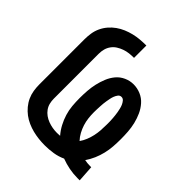

<svg xmlns="http://www.w3.org/2000/svg" viewBox="-206 -873 1012 1012"><g transform="rotate(45 300.0 -367.5)"><path d="M537 8Q506 8 475 2Q444 -4 415 -15Q387 -2 356 3Q325 8 293 8Q270 8 247.5 5.5Q225 3 203 -2.5Q181 -8 159.5 -17.5Q138 -27 120 -40.5Q102 -54 87 -72Q72 -90 62.5 -111Q53 -132 49.5 -154.5Q46 -177 46 -200V-535Q46 -558 49.5 -581Q53 -604 63 -625.5Q73 -647 88.5 -665Q104 -683 123 -696.5Q142 -710 163.5 -719Q185 -728 207.5 -733.5Q230 -739 253.5 -741Q277 -743 300 -743V-651Q282 -651 264.5 -649Q247 -647 230 -641Q213 -635 198 -625.5Q183 -616 172.5 -601.5Q162 -587 157.5 -570Q153 -553 153 -535V-200Q153 -183 157 -166.5Q161 -150 171 -136Q181 -122 195 -112Q209 -102 225 -96Q241 -90 258 -87Q275 -84 292 -84Q298 -84 304 -84.5Q310 -85 315 -85Q296 -107 282.5 -132.5Q269 -158 260.5 -185.5Q252 -213 249.5 -241.5Q247 -270 247 -299Q247 -326 249 -353.5Q251 -381 257 -407.5Q263 -434 273.5 -460Q284 -486 301.5 -507Q319 -528 344.5 -539.5Q370 -551 397 -551Q425 -551 451 -540Q477 -529 495.5 -508Q514 -487 525.5 -461.5Q537 -436 543.5 -409Q550 -382 552 -354Q554 -326 554 -299Q554 -271 552 -243.5Q550 -216 543.5 -189Q537 -162 526 -136.5Q515 -111 499 -88Q509 -86 518.5 -85Q528 -84 538 -84Q541 -84 543.5 -84Q546 -84 548 -84L554 8Q550 8 545.5 8Q541 8 537 8ZM407 -138Q419 -155 427 -175Q435 -195 439.5 -215.5Q444 -236 445.5 -257Q447 -278 447 -299Q447 -310 447 -321Q447 -332 446 -343Q445 -354 444 -365.5Q443 -377 441 -387.5Q439 -398 436.5 -409Q434 -420 429.5 -430.5Q425 -441 417.5 -450Q410 -459 399 -459Q387 -459 380 -449.5Q373 -440 369 -429.5Q365 -419 363 -408.5Q361 -398 359 -387Q357 -376 356 -365Q355 -354 354.5 -343Q354 -332 353.5 -321Q353 -310 353 -299Q353 -277 355.5 -255.5Q358 -234 364.5 -213.5Q371 -193 381.5 -173.5Q392 -154 407 -138Z"/></g></svg>

Font: Zed Mono Semibold Extended
Style: Regular
Weight: 600
Width: 7
Monospace: yes
Designer: Belleve Invis
Foundry: Belleve Invis
Version: Version 1.0.0; ttfautohint (v1.8.4)